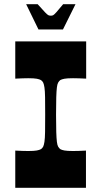

<svg xmlns="http://www.w3.org/2000/svg" viewBox="-20 -898 484 918"><path d="M53 0V-178Q73 -177 88 -176.5Q103 -176 115 -176Q143 -176 156 -178.5Q169 -181 176 -185Q183 -190 186.5 -197Q190 -204 192.5 -220Q195 -236 195.5 -267Q196 -298 196 -350Q196 -402 195.5 -433Q195 -464 192.5 -480Q190 -496 186.5 -503Q183 -510 176 -515Q169 -519 156 -521.5Q143 -524 115 -524Q103 -524 88 -523.5Q73 -523 53 -522V-700H392V-522Q373 -523 357.5 -523.5Q342 -524 329 -524Q301 -524 288 -521.5Q275 -519 268 -515Q262 -510 258 -503Q254 -496 252 -480Q250 -464 249 -433Q248 -402 248 -350Q248 -298 249 -267Q250 -236 252 -220Q254 -204 258 -197Q262 -190 268 -185Q275 -181 288 -178.5Q301 -176 329 -176Q341 -176 356.5 -176.5Q372 -177 391 -178V0ZM164 -757 105 -878H160Q185 -850 195.5 -839Q206 -828 211 -825.5Q216 -823 223 -823Q230 -823 234.5 -825.5Q239 -828 249 -839Q259 -850 282 -878H341L281 -757Z"/></svg>

Font: Ojuju ExtraLight
Style: Bold
Weight: 700
Version: Version 1.000